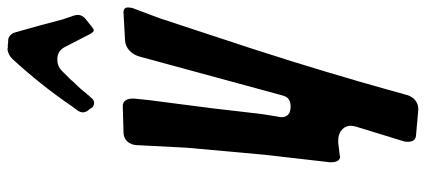

<svg xmlns="http://www.w3.org/2000/svg" viewBox="-334 -591 1144 516"><g transform="rotate(-90 238.0 -333.0)"><path d="M238 -665C249 -679 262 -694 276 -708C278 -710 280 -712 281 -714L306 -739C314 -747 324 -751 336 -751C352 -751 363 -744 370 -730L403 -666C408 -657 411 -653 414 -653C417 -653 420 -655 425 -659L445 -675C452 -681 456 -688 456 -696C456 -700 455 -703 454 -707L444 -736C433 -779 421 -822 409 -864C406 -875 398 -882 389 -883C383 -883 379 -883 376 -884H368L364 -885C354 -884 344 -879 336 -870C293 -823 250 -770 212 -714L198 -695C196 -691 194 -687 194 -683C194 -676 197 -670 202 -665L207 -658L205 -659C210 -654 215 -652 219 -652C225 -652 230 -655 234 -661ZM388 -569C367 -568 350 -552 344 -530L239 -144V-145C236 -131 226 -124 210 -124C191 -124 181 -132 181 -149L189 -198L196 -257C199 -282 202 -309 205 -335L227 -505L231 -544V-550C231 -564 224 -575 212 -575H209L138 -573C120 -572 107 -558 106 -538L99 -403L80 -193L60 -19V-14C60 1 66 9 75 9C76 9 77 8 79 8L112 4H118C146 4 158 22 158 37C158 42 157 47 155 54L116 181V180C115 184 115 188 115 192C115 201 118 212 132 213L199 219H204C220 219 237 208 242 184C259 122 290 12 331 -120L366 -230L447 -476L474 -548V-547C475 -552 476 -556 476 -561C476 -566 474 -573 464 -573H461Z"/></g></svg>

Font: Bangerz
Style: Regular
Weight: 400
Designer: vernon adams
Foundry: Vernon Adams
Version: Version 2.10;December 28, 2023;FontCreator 13.0.0.2683 64-bi